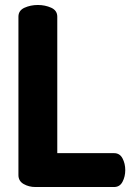

<svg xmlns="http://www.w3.org/2000/svg" viewBox="-20 -751 532 771"><path d="M122 0Q96 0 75 -12Q54 -24 54 -48V-684Q54 -709 78.5 -720Q103 -731 132 -731Q161 -731 185.5 -720Q210 -709 210 -684V-136H438Q461 -136 472 -115Q483 -94 483 -68Q483 -42 472 -21Q461 0 438 0Z"/></svg>

Font: AkaAcidDosis
Style: ExtraBold
Weight: 800
Designer: Edgar Tolentino, Pablo Impallari, Igino Marini, Aka-Acid
Foundry: Edgar Tolentino, Pablo Impallari, Igino Marini, Aka-Acid
Version: Version 1.007